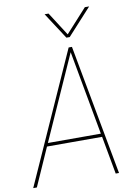

<svg xmlns="http://www.w3.org/2000/svg" viewBox="-120 -1078 817 1146"><g transform="rotate(-10 288.0 -505.0)"><path d="M503 -850ZM357 -850H337L233 -1010H257L348 -868L477 -1010H503ZM506 0H486L444 -230H110L8 0H-14L340 -790H360ZM440 -250 347 -760 119 -250Z"/></g></svg>

Font: Tanohe Sans Thin
Style: Italic
Weight: 100
Designer: Village Type and Design LLC & Cristiano Sobral
Foundry: Cooper Hewitt Smithsonian Design Museum
Version: Version 1.00;September 29, 2021;FontCreator 13.0.0.2655 64-b